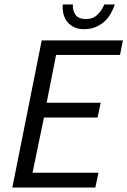

<svg xmlns="http://www.w3.org/2000/svg" viewBox="-20 -836 568 856"><path d="M166 -656H528L515 -591H230L188 -378H429L415 -312H176L125 -66H419L405 0H35ZM355 -706Q328 -706 309 -715.5Q290 -725 278.5 -740.5Q267 -756 262.5 -776Q258 -796 260 -816H305Q303 -790 316.5 -770.5Q330 -751 363 -751Q395 -751 415 -771Q435 -791 445 -816H492Q485 -795 473.5 -775Q462 -755 445.5 -740Q429 -725 406.5 -715.5Q384 -706 355 -706Z"/></svg>

Font: mr_Source Sans Pro
Style: Italic
Weight: 400
Italic angle: -11°
Designer: Paul D. Hunt
Foundry: Adobe Systems Incorporated
Version: Version 1.036;July 10, 2024;FontCreator 11.5.0.2430 64-bit